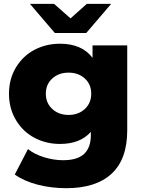

<svg xmlns="http://www.w3.org/2000/svg" viewBox="-20 -779 745 1002"><path d="M326.2 203.1Q247.1 203.1 176.5 184.8Q106 166.5 57.1 131.8L126 -1Q159.2 25.9 209.7 41.5Q260.3 57.1 309.1 57.1Q384.3 57.1 419.2 23.9Q454.1 -9.3 454.1 -74.2V-90.8Q398.4 -27.8 293 -27.8Q220.7 -27.8 160.4 -59.6Q100.1 -91.3 63.5 -151.9Q26.9 -212.4 26.9 -290Q26.9 -367.2 63.5 -427.5Q100.1 -487.8 160.4 -519.3Q220.7 -550.8 293 -550.8Q407.7 -550.8 462.9 -477.1V-542H644V-99.1Q644 52.2 562.3 127.7Q480.5 203.1 326.2 203.1ZM252.9 -210.2Q286.6 -179.2 337.9 -179.2Q389.2 -179.2 422.6 -210.2Q456.1 -241.2 456.1 -290Q456.1 -338.9 422.6 -369.4Q389.2 -399.9 337.9 -399.9Q286.6 -399.9 252.9 -369.4Q219.2 -338.9 219.2 -290Q219.2 -241.2 252.9 -210.2ZM266.1 -606.9 136.2 -758.8H262.2L348.1 -683.1L433.1 -758.8H560.1L430.2 -606.9Z"/></svg>

Font: Montserrat ExtraBold
Style: Regular
Weight: 800
Designer: Julieta Ulanovsky
Foundry: Julieta Ulanovsky
Version: Version 9.000